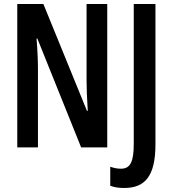

<svg xmlns="http://www.w3.org/2000/svg" viewBox="-20 -734 858 956"><path d="M514 0V-714H411V-335C411 -296 413 -245 417 -182H413L196 -714H66V0H169V-387C169 -428 167 -480 162 -542H166L384 0ZM598 202C699 202 754 147 754 -15V-714H646V-18C646 74 628 106 582 106C562 106 545 102 529 96V191C550 199 572 202 598 202Z"/></svg>

Font: Noto Sans Display Condensed Medium
Style: Regular
Weight: 500
Width: 3
Designer: Monotype Design Team
Foundry: Monotype Imaging Inc.
Version: Version 1.900